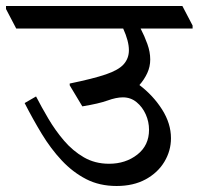

<svg xmlns="http://www.w3.org/2000/svg" viewBox="-48 -640 661 639"><path d="M361 -316Q339 -316 310 -305.5Q281 -295 226 -286L184 -356V-362Q262 -378 304.5 -392.5Q347 -407 364 -426.5Q381 -446 381 -473Q381 -503 362 -545H6L-28 -610V-620H559L593 -555V-545H420Q433 -520 442.5 -493.5Q452 -467 452 -442Q452 -418 442 -396.5Q432 -375 416 -357Q462 -322 491.5 -275.5Q521 -229 521 -180Q521 -138 499 -101.5Q477 -65 436.5 -43Q396 -21 340 -21Q283 -21 238.5 -44Q194 -67 157.5 -106Q121 -145 91 -194.5Q61 -244 34 -297L72 -319Q90 -284 113 -245Q136 -206 165 -172Q194 -138 231 -116.5Q268 -95 315 -95Q370 -95 409 -125.5Q448 -156 448 -208Q448 -235 437 -259.5Q426 -284 406.5 -300Q387 -316 361 -316Z"/></svg>

Font: Tiro Devanagari Hindi
Style: Regular
Weight: 400
Designer: Devanagari: John Hudson & Fiona Ross. Latin: John Hudson.
Foundry: Tiro Typeworks Ltd.
Version: Version 1.52